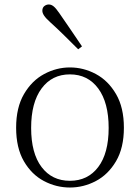

<svg xmlns="http://www.w3.org/2000/svg" viewBox="-20 -823 625 857"><path d="M292 14Q231 14 176 -15Q121 -44 86.5 -103.5Q52 -163 52 -253Q52 -343 87 -403Q122 -463 177 -492.5Q232 -522 292 -522Q353 -522 408 -492.5Q463 -463 498 -403Q533 -343 533 -253Q533 -163 498 -103.5Q463 -44 408 -15Q353 14 292 14ZM292 -16Q372 -16 418.5 -77.5Q465 -139 465 -252Q465 -365 418.5 -428Q372 -491 292 -491Q212 -491 165.5 -428Q119 -365 119 -252Q119 -139 165.5 -77.5Q212 -16 292 -16ZM346 -616 329 -603Q297 -635 265.5 -666Q234 -697 205 -723Q185 -741 177 -753Q169 -765 169 -775Q169 -789 178 -796Q187 -803 198 -803Q209 -803 219.5 -794.5Q230 -786 245 -764Q268 -730 294.5 -692Q321 -654 346 -616Z"/></svg>

Font: Noto Serif KR ExtraLight
Style: Regular
Weight: 200
Designer: Ryoko NISHIZUKA 西塚涼子 (kana & ideographs); Frank Grießhammer (Latin, Greek & Cyrillic); Wenlong ZHANG 张文龙 (bopomofo); San
Foundry: Adobe
Version: Version 2.002-H1;hotconv 1.1.0;makeotfexe 2.6.0